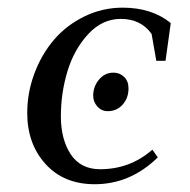

<svg xmlns="http://www.w3.org/2000/svg" viewBox="-20 -472 493 499"><path d="M50.8 -178.2Q50.8 -231 69.3 -280.8Q87.9 -330.6 120.1 -368.4Q152.3 -406.2 199.2 -429.2Q246.1 -452.1 298.8 -452.1Q374.5 -452.1 423.8 -412.1L410.2 -314H386.2L374 -383.8Q346.2 -422.9 293.9 -422.9Q245.6 -422.9 209 -383.1Q172.4 -343.3 155.3 -286.6Q138.2 -230 138.2 -169.9Q138.2 -109.9 163.8 -71Q189.5 -32.2 240.2 -32.2Q317.9 -32.2 376 -83L390.1 -63Q318.8 6.8 226.1 6.8Q146 6.8 98.4 -45.7Q50.8 -98.1 50.8 -178.2ZM222.2 -223.1Q222.2 -247.1 237.3 -265.1Q252.4 -283.2 274.9 -283.2Q291 -283.2 302.5 -272.2Q314 -261.2 314 -242.2Q314 -217.3 298.8 -200.2Q283.7 -183.1 259.8 -183.1Q243.7 -183.1 232.9 -195.3Q222.2 -207.5 222.2 -223.1Z"/></svg>

Font: Dihjauti S
Style: Bold Italic
Weight: 700
Italic angle: -9°
Designer: T. Christopher White
Version: Version 3.0.0